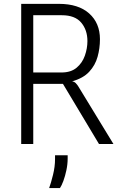

<svg xmlns="http://www.w3.org/2000/svg" viewBox="-20 -747 626 996"><path d="M90 0V-727H285.5Q387 -727 442.8 -677Q498.5 -627 498.5 -543.5Q498.5 -496.5 486.2 -452.5Q474 -408.5 442.8 -374.8Q411.5 -341 354 -325Q365.5 -323.5 373.2 -315.5Q381 -307.5 387 -297.5L568.5 0H493.5L306.5 -312H152.5V0ZM301 -668H152.5V-371H299Q348 -371 377.5 -395.8Q407 -420.5 420.2 -458.2Q433.5 -496 433.5 -534Q433.5 -591.5 401.2 -629.8Q369 -668 301 -668ZM235 228.5Q244.5 202.5 255 160Q265.5 117.5 265.5 78.5V58.5H331V75Q331 104.5 324.5 135.5Q318 166.5 308.8 191.5Q299.5 216.5 291 228.5Z"/></svg>

Font: Spline Sans Light
Style: Regular
Weight: 300
Designer: Eben Sorkin, Mirko Velimirovic
Foundry: Sorkin Type
Version: Version 1.000; ttfautohint (v1.8.3)